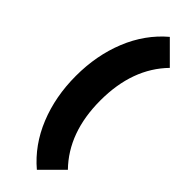

<svg xmlns="http://www.w3.org/2000/svg" viewBox="-300 -774 919 919"><g transform="rotate(45 160.0 -314.0)"><path d="M209 136Q118 59 70.5 -58Q23 -175 23 -314Q23 -453 70.5 -570Q118 -687 209 -764L314 -659Q189 -531 189 -314Q189 -97 314 31Z"/></g></svg>

Font: Outfit Black
Style: Regular
Weight: 900
Designer: Rodrigo Fuenzalida
Foundry: fragTYPE
Version: Version 1.100; ttfautohint (v1.8.4.7-5d5b)